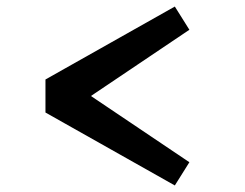

<svg xmlns="http://www.w3.org/2000/svg" viewBox="-20 -582 750 587"><path d="M119 -238V-339L514.5 -562L559 -491L258 -288.5L559 -86L514.5 -15Z"/></svg>

Font: League Mono Medium
Style: Regular
Weight: 500
Width: 6
Designer: Tyler Finck
Foundry: The League of Moveable Type / Tyler Finck
Version: Version 2.300;RELEASE